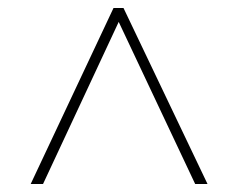

<svg xmlns="http://www.w3.org/2000/svg" viewBox="-20 -734 599 482"><path d="M57 -272 265 -714H290L501 -272H470L278 -679L88 -272Z"/></svg>

Font: Noto Serif Tamil Thin
Style: Italic
Weight: 100
Italic angle: -12°
Designer: Indian Type Foundry, Tom Grace, and the Monotype Design Team
Foundry: Monotype Imaging Inc.
Version: Version 2.003; ttfautohint (v1.8.4.7-5d5b)